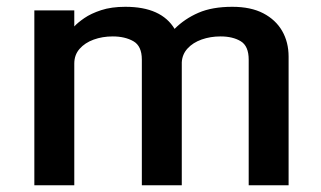

<svg xmlns="http://www.w3.org/2000/svg" viewBox="-20 -553 959 573"><path d="M82.5 -522H201.7V-474.1Q211.9 -485.4 231.7 -499Q251.5 -512.7 282 -522.7Q312.5 -532.7 354 -532.7Q408.2 -532.7 444.8 -516.1Q481.4 -499.5 501 -466.8Q531.2 -497.1 572.3 -514.9Q613.3 -532.7 673.3 -532.7Q728.5 -532.7 765.6 -513.4Q802.7 -494.1 822 -460.7Q841.3 -427.2 841.3 -383.8V0H722.2V-375Q722.2 -415.5 698.5 -429.9Q674.8 -444.3 638.2 -444.3Q607.9 -444.3 581.8 -435.1Q555.7 -425.8 539.8 -408.4Q523.9 -391.1 522.5 -367.2V0H403.3V-375Q403.3 -415.5 378.2 -429.9Q353 -444.3 316.4 -444.3Q285.6 -444.3 259.5 -434.8Q233.4 -425.3 217.5 -407.2Q201.7 -389.2 201.7 -363.3V0H82.5Z"/></svg>

Font: Monda SemiBold
Style: Regular
Weight: 600
Designer: Vernon Adams
Foundry: Vernon Adams
Version: Version 2.200